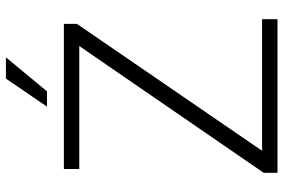

<svg xmlns="http://www.w3.org/2000/svg" viewBox="-172 -772 944 639"><g transform="rotate(-90 299.5 -452.0)"><path d="M555.7 -51.3V0H44.4V-45.9L466.3 -659.7H57.1V-710.9H540V-667.5L117.7 -51.3ZM264.6 -767.1 357.9 -903.8H428.7L315.4 -767.1Z"/></g></svg>

Font: Vazirmatn RD ExtraLight
Style: Regular
Weight: 200
Designer: Saber Rastikerdar
Foundry: Saber Rastikerdar
Version: Version 32.102